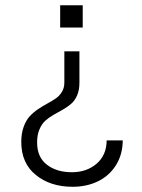

<svg xmlns="http://www.w3.org/2000/svg" viewBox="-20 -508 547 740"><path d="M211.9 -401.9V-487.8H298.8V-401.9ZM259.8 211.9Q174.3 211.9 118.2 166.5Q62 121.1 62 39.1Q62 5.9 71.3 -19.5Q80.6 -44.9 95 -60.3Q109.4 -75.7 127.2 -87.6Q145 -99.6 162.8 -109.1Q180.7 -118.7 195.1 -128.7Q209.5 -138.7 218.8 -154.1Q228 -169.4 228 -189.9V-310.1H286.1V-189Q286.1 -160.6 277.1 -140.1Q268.1 -119.6 253.7 -107.4Q239.3 -95.2 221.9 -85.4Q204.6 -75.7 187.3 -65.9Q169.9 -56.2 155.5 -43.5Q141.1 -30.8 132.1 -9.5Q123 11.7 123 41Q123 97.7 160.6 126.7Q198.2 155.8 256.8 155.8Q314 155.8 352.3 123Q390.6 90.3 391.1 33.2H453.1Q452.6 87.9 426.8 128.9Q400.9 169.9 357.4 190.9Q314 211.9 259.8 211.9Z"/></svg>

Font: HK Grotesk Light
Style: Regular
Weight: 300
Designer: Alfredo Marco Pradil and Stefan Peev
Foundry: Hanken Design Co.
Version: Version 1.045;PS 001.045;hotconv 1.0.88;makeotf.lib2.5.64775